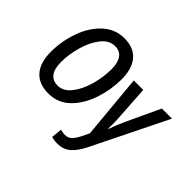

<svg xmlns="http://www.w3.org/2000/svg" viewBox="-208 -1002 1518 1518"><g transform="rotate(45 551.0 -242.5)"><path d="M51 -238Q51 -356 90.5 -468.5Q130 -581 206.5 -653Q283 -725 387 -725Q492 -725 546.5 -661.5Q601 -598 601 -480Q601 -365 564 -252Q527 -139 452.5 -64.5Q378 10 270 10Q163 10 107 -53.5Q51 -117 51 -238ZM488 -481Q488 -553 460 -591Q432 -629 379 -629Q314 -629 265.5 -567.5Q217 -506 191 -414.5Q165 -323 165 -238Q165 -162 194 -124Q223 -86 277 -86Q340 -86 388 -146Q436 -206 462 -298Q488 -390 488 -481ZM535 231 543 141Q575 149 594 149Q627 149 649.5 128Q672 107 694 64L725 0L675 -541H781L798 -273Q802 -232 802 -173Q802 -142 801 -129H805Q828 -195 857 -259L989 -541H1102L792 88Q753 166 709 203Q665 240 600 240Q561 240 535 231Z"/></g></svg>

Font: Noto Sans UI NarrowMedium
Style: Italic
Weight: 500
Width: 4
Italic angle: -12°
Designer: Monotype Design Team
Foundry: Monotype Imaging Inc.
Version: Version 1.001